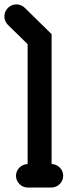

<svg xmlns="http://www.w3.org/2000/svg" viewBox="-102 -841 336 861"><path d="M127.6 0.1C157.3 0.1 181.4 -23.5 181.4 -52.7C181.4 -81.3 158.3 -104.6 129.4 -105.5V-687.9L9.5 -805.5C-1 -816 -14.8 -821.3 -28.5 -821.3C-42.3 -821.3 -56 -816 -66.5 -805.5C-77 -795 -82.3 -781.2 -82.3 -767.5C-82.3 -753.7 -77 -740 -66.5 -729.5L21.9 -642.9V-105.3C-7.1 -104.5 -30.3 -81.2 -30.3 -52.6C-30.2 -23.5 -6.2 0.1 23.5 0.1Z"/></svg>

Font: Cactron
Style: Bold
Weight: 900
Version: Version 1.0